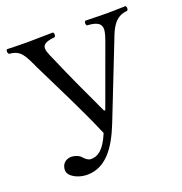

<svg xmlns="http://www.w3.org/2000/svg" viewBox="-122 -754 838 883"><g transform="rotate(-20 297.0 -312.5)"><path d="M107.5 -523C169.4 -396.1 236.9 -265 293 -133C262 -58 230 -40 198 -40C184 -40 169 -53 162 -62C152 -74 130 -81 116 -81C86 -81 67 -61 67 -33C67 -1 115 22 157 22C247 22 302 -52 345 -161L486.7 -521C505 -569 524.7 -619.3 587 -624C593 -630 593 -641 587 -647C557 -646 518 -645 495 -645C472 -645 427 -646 390 -647C384 -641 384 -630 390 -624C472.3 -620.3 465 -584 445 -528L336 -229H330C283.1 -328.6 236.4 -428.9 191.4 -534C165 -591 156 -617 232 -624C238 -630 238 -641 232 -647C195 -646 138.7 -645 111 -645C83.7 -645 34 -646 7 -647C1 -641 2 -630 8 -624C63 -619 75 -594 107.5 -523Z"/></g></svg>

Font: Libertinus Serif Display
Style: Regular
Weight: 400
Designer: Philipp H. Poll
Foundry: Khaled Hosny
Version: Version 6.1